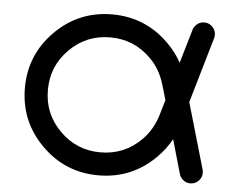

<svg xmlns="http://www.w3.org/2000/svg" viewBox="-44 -598 791 650"><g transform="rotate(5 351.5 -273.5)"><path d="M502 -223.6 516.6 -273.4 502 -323.2Q486.3 -377 450.7 -411.6Q393.6 -468.8 312.5 -468.8Q231.4 -468.8 174.3 -411.6Q117.2 -354.5 117.2 -273.4Q117.2 -192.4 174.3 -135.3Q231.4 -78.1 312.5 -78.1Q393.6 -78.1 450.7 -135.3Q486.3 -170.4 502 -223.6ZM554.2 -144Q535.2 -109.4 505.9 -80.1Q425.8 0 312.5 0Q199.2 0 119.1 -80.1Q39.1 -160.2 39.1 -273.4Q39.1 -386.7 119.1 -466.8Q199.2 -546.9 312.5 -546.9Q425.8 -546.9 505.9 -466.8Q535.2 -437.5 553.7 -403.8L587.9 -520.5Q590.8 -528.8 597.7 -535.6Q608.9 -546.9 625 -546.9Q641.1 -546.9 652.6 -535.4Q664.1 -523.9 664.1 -507.8Q664.1 -502.9 663.1 -498.5L597.7 -273.9L663.1 -48.3Q664.1 -43.9 664.1 -39.1Q664.1 -22.9 652.6 -11.5Q641.1 0 625 0Q608.9 0 597.7 -11.2Q590.8 -18.1 587.9 -26.4Z"/></g></svg>

Font: Comfortaa
Style: Regular
Weight: 400
Designer: Johan Aakerlund - aajohan
Foundry: Johan Aakerlund
Version: Version 2.004 2013